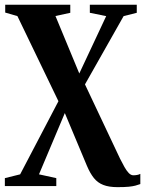

<svg xmlns="http://www.w3.org/2000/svg" viewBox="-22 -543 612 810"><path d="M473.5 246.5Q437.5 246.5 413.8 237.2Q390 228 374 208Q358 188 344.5 156L251.5 -66L142.5 192.5L215.5 208.5V242H-1.5V208.5L63 192.5L224.5 -116L51.5 -475L0 -490V-523H274.5V-489L212 -475.5L312.5 -233L426 -475L357 -489V-523H555V-489L499.5 -475L336.5 -187L484.5 126.5Q494 145.5 503 161.5Q512 177.5 521.2 187Q530.5 196.5 540.5 196.5Q548 196.5 555.8 195.2Q563.5 194 570 190.5V233.5Q560.5 237 549.5 240Q538.5 243 520.8 244.8Q503 246.5 473.5 246.5Z"/></svg>

Font: Merriweather 96pt
Style: Bold
Weight: 700
Version: Version 2.100